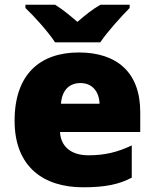

<svg xmlns="http://www.w3.org/2000/svg" viewBox="-20 -786 658 816"><path d="M214 -606H406C437 -652 497 -718 531 -752V-766H407C372 -746 344 -723 309 -693C274 -723 249 -744 214 -766H88V-752C126 -716 184 -652 214 -606ZM315 -563C152 -563 42 -472 42 -273C42 -76 166 10 333 10C429 10 487 -3 540 -31V-168C479 -139 425 -126 356 -126C278 -126 238 -167 235 -225H576V-310C576 -479 476 -563 315 -563ZM322 -433C374 -433 402 -394 403 -345H239C244 -406 277 -433 322 -433Z"/></svg>

Font: Noto Sans Kannada Black
Style: Regular
Weight: 900
Designer: Jelle Bosma - Monotype Design Team
Foundry: Monotype Imaging Inc.
Version: Version 2.005